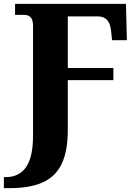

<svg xmlns="http://www.w3.org/2000/svg" viewBox="-54 -734 708 994"><path d="M-34 183H-25Q45 183 81 131Q117 79 117 -31V-602Q117 -657 71 -657H24V-714H598L603 -526H526L521 -576Q513 -649 454 -649H297V-382H533V-319H297V-62Q297 47 266 113Q235 179 169 209.5Q103 240 -4 240H-34Z"/></svg>

Font: Noto Serif ExtraBold
Style: Regular
Weight: 800
Designer: Monotype Design Team
Foundry: Monotype Imaging Inc.
Version: Version 1.001